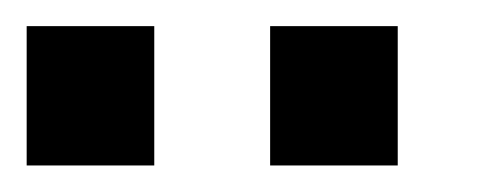

<svg xmlns="http://www.w3.org/2000/svg" viewBox="-20 -754 360 144"><path d="M182.6 -629.9V-734.4H278.3V-629.9ZM0 -629.9V-734.4H95.7V-629.9Z"/></svg>

Font: Padauk Book
Style: Bold
Weight: 700
Designer: Debbi Hosken, Becca Hirsbrunner Spalinger
Foundry: SIL International
Version: Version 5.000